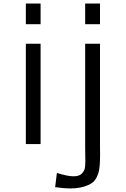

<svg xmlns="http://www.w3.org/2000/svg" viewBox="-20 -811 708 1081"><path d="M125.5 -791H208.5V-674.8H125.5ZM125.5 -564.9H208.5V0H125.5ZM459.5 -791H543V-674.8H459.5ZM460.4 97.7 459.5 17.1V-564.9H543V17.1L543.5 58.1Q543.5 132.8 534.4 161.6Q525.4 190.4 512 206.1Q498.5 221.7 475.6 231.4Q434.1 250 374 250Q340.8 250 290.5 242.7L300.3 162.6Q360.4 181.6 393.3 181.6Q426.3 181.6 440.4 166.5Q454.6 151.4 457.5 136.7Q460.4 122.1 460.4 97.7Z"/></svg>

Font: Duru Sans
Style: Regular
Weight: 400
Designer: Onur Yazõcõgil
Foundry: Onur Yazõcõgil
Version: Version 1.001